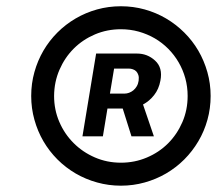

<svg xmlns="http://www.w3.org/2000/svg" viewBox="-20 -757 706 608"><path d="M362.9 -737.2Q402 -737.2 438.2 -727.1Q474.4 -717 505.9 -698.5Q537.3 -680 563.4 -654.1Q589.5 -628.2 608 -596.6Q626.4 -565 636.7 -528.6Q647 -492.2 647 -453.1Q647 -414.1 636.9 -377.7Q626.8 -341.3 608.1 -309.7Q589.5 -278.1 563.6 -252.1Q537.6 -226.2 506 -207.7Q474.4 -189.3 438.2 -179.2Q402 -169 362.9 -169Q323.9 -169 287.5 -179.2Q251.1 -189.3 219.5 -207.7Q187.9 -226.2 161.9 -252.1Q136 -278.1 117.5 -309.7Q99.1 -341.3 89 -377.7Q78.8 -414.1 78.8 -453.1Q78.8 -492.5 89 -528.8Q99.1 -565 117.5 -596.6Q136 -628.2 161.9 -654.1Q187.9 -680 219.5 -698.5Q251.1 -717 287.3 -727.1Q323.5 -737.2 362.9 -737.2ZM362.9 -241.8Q406.6 -241.8 445.1 -258.2Q483.7 -274.5 512.3 -303.1Q540.8 -331.7 557.5 -370.2Q574.2 -408.7 574.2 -453.1Q574.2 -482.2 566.8 -509.2Q559.3 -536.2 545.6 -559.7Q532 -583.1 512.8 -602.5Q493.6 -621.8 470.2 -635.5Q446.7 -649.1 419.6 -656.8Q392.4 -664.4 362.9 -664.4Q319.2 -664.4 280.7 -648.1Q242.2 -631.7 213.6 -603.2Q185 -574.6 168.3 -536Q151.6 -497.5 151.3 -453.1Q151.3 -409.4 167.8 -371.1Q184.3 -332.7 213.1 -304Q241.8 -275.2 280.4 -258.5Q318.9 -241.8 362.9 -241.8ZM241.1 -325.3 284.4 -587.4H414.1Q446.7 -587.4 470.9 -565.3Q496.1 -542.6 487.9 -501.4Q483 -474.8 468 -455.8Q453.1 -436.8 432.9 -426.1L467.3 -325.3H396.3L368.6 -413.4H320.3L305.8 -325.3ZM374.6 -460.6Q381.4 -460.6 388.7 -463.2Q396 -465.9 402.2 -470.9Q408.4 -475.9 413 -483.7Q417.6 -491.5 419 -501.4Q420.5 -512.1 418.1 -519.4Q415.8 -526.6 411.4 -531.1Q407 -535.5 400.7 -537.6Q394.5 -539.8 388.1 -539.8H341.3L328.1 -460.6Z"/></svg>

Font: Inter P Semi Bold
Style: Italic
Weight: 600
Italic angle: 9.39999°
Designer: Rasmus Andersson
Foundry: rsms
Version: Version 3.018;git-588b23468